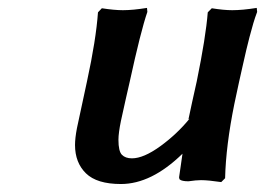

<svg xmlns="http://www.w3.org/2000/svg" viewBox="-20 -456 671 486"><path d="M433.1 -5.9Q434.6 -15.6 437.5 -36.1Q440.4 -56.6 441.9 -66.9Q363.3 9.8 286.1 9.8Q225.1 9.8 197.5 -17.3Q169.9 -44.4 169.9 -88.9Q169.9 -106.4 174.8 -131.8L200.2 -250Q223.1 -355.5 228 -424.8L237.8 -435.1Q269.5 -430.2 291 -430.2Q316.4 -430.2 352.1 -436L353 -425.8Q336.4 -377.9 308.1 -248Q306.6 -241.2 298.3 -205.1Q290 -168.9 286.1 -149.9Q279.8 -119.1 279.8 -102.1Q279.8 -73.2 288.6 -64.2Q297.4 -55.2 314 -55.2Q343.3 -55.2 385.5 -85.7Q427.7 -116.2 460 -155.8L457 -153.8Q464.8 -191.4 478 -250Q501 -362.3 505.9 -424.8L516.1 -435.1Q546.4 -430.2 567.9 -430.2Q593.8 -430.2 629.9 -436L630.9 -425.8Q625.5 -411.6 621.1 -396.7Q616.7 -381.8 611.6 -362.3Q606.4 -342.8 603.5 -329.8Q600.6 -316.9 594.2 -289.1Q587.9 -261.2 585 -248L573.2 -192.9Q551.8 -87.4 549.8 -4.9L540 4.9Q506.8 0 488.8 0Q476.6 0 457 2.9Q448.7 2.9 443.1 1.7Q437.5 0.5 435.3 -1.5Q433.1 -3.4 434.1 -5.9Z"/></svg>

Font: Linear Smooth
Style: Bold Italic
Weight: 700
Designer: Philipp H. Poll, Flanker
Foundry: Philipp H. Poll, reworked by Flanker
Version: Version 1.061 | FøM Fix